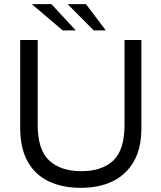

<svg xmlns="http://www.w3.org/2000/svg" viewBox="-20 -892 775 922"><path d="M368 10Q280 10 214.5 -21Q149 -52 113 -116Q77 -180 77 -277V-700H161V-293Q161 -172 216.5 -121Q272 -70 370 -70Q470 -70 524 -121Q578 -172 578 -293V-700H659V-277Q659 -180 622.5 -116.5Q586 -53 521 -21.5Q456 10 368 10ZM281 -746 133 -872H227L344 -746ZM430 -746 305 -872H393L488 -746Z"/></svg>

Font: REM Light
Style: Regular
Weight: 300
Designer: Octavio Pardo
Foundry: Ashler Design
Version: Version 1.005;gftools[0.9.28]